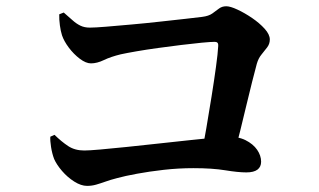

<svg xmlns="http://www.w3.org/2000/svg" viewBox="-20 -672 1040 625"><path d="M634.4 -162.4Q642.6 -203.1 651.6 -254.6Q660.5 -306.1 668.8 -358.6Q677.2 -411.1 683.1 -454.6Q689.1 -498.1 690.4 -522.9Q691.4 -535.8 679.2 -535.8Q666.2 -535.8 636.7 -533Q607.2 -530.2 570 -525.6Q532.8 -521 494.1 -515.7Q455.5 -510.4 423.5 -504.8Q391.4 -499.2 373.1 -495.2Q340.6 -487.3 318.2 -476.5Q295.8 -465.7 276.1 -465.7Q259.7 -465.7 239.8 -480.7Q219.9 -495.8 203.9 -517.1Q188 -538.5 181.8 -557.2Q177.4 -571.1 174.9 -589.7Q172.4 -608.4 172.8 -625.4L187.5 -631.2Q203.6 -617.3 216.1 -606.1Q228.6 -594.8 241.7 -588.5Q254.8 -582.1 272.5 -582.1Q289 -582.1 325.6 -585.1Q362.1 -588.1 408.5 -592.3Q454.9 -596.4 501.2 -601.6Q547.5 -606.7 584.5 -610.8Q621.6 -615 637.6 -617Q659.5 -619.7 671.4 -628.3Q683.3 -637 693.1 -644.3Q702.9 -651.6 716.5 -651.6Q729.8 -651.6 753.1 -640.7Q776.5 -629.8 800.6 -613.4Q824.8 -596.9 841.6 -578.3Q858.3 -559.7 858.3 -543.5Q858.3 -529.4 849.9 -518.1Q841.5 -506.9 831.3 -494.6Q821.2 -482.4 816 -464.5Q809.4 -439 800.4 -404.4Q791.5 -369.8 782 -329.2Q772.4 -288.6 761.9 -246.1Q751.3 -203.6 740.4 -162.4ZM263.6 -66.9Q243.9 -66.9 221.8 -80.9Q199.7 -94.9 182.1 -115.3Q164.4 -135.8 156.2 -154.5Q149.5 -172.1 146.2 -193.4Q142.9 -214.6 143.8 -227L157.5 -233.1Q179.8 -211.2 201.6 -196.7Q223.5 -182.1 254.4 -182.1Q269.5 -182.1 306.1 -185.3Q342.7 -188.5 391.9 -193.6Q441 -198.7 493.7 -204.5Q546.4 -210.2 593.5 -215.3Q640.6 -220.4 674 -223.6Q707.4 -226.8 716.8 -226.8Q753.9 -228.3 778.9 -215.9Q803.9 -203.4 817 -184.5Q830 -165.5 830 -145.6Q830 -129 818.2 -119.9Q806.3 -110.8 781.9 -110.8Q755.1 -110.8 713.2 -117.7Q671.4 -124.6 609.3 -124.6Q561.3 -124.6 513.2 -119.2Q465.1 -113.7 425.7 -106.4Q386.2 -99.1 361.5 -92.3Q339.3 -86.6 323 -80.7Q306.7 -74.9 292.7 -70.9Q278.7 -66.9 263.6 -66.9Z"/></svg>

Font: Noto Serif SC ExtraLight
Style: Regular
Weight: 200
Designer: Ryoko NISHIZUKA 西塚涼子 (kana & ideographs); Frank Grießhammer (Latin, Greek & Cyrillic); Wenlong ZHANG 张文龙 (bopomofo); San
Foundry: Adobe
Version: Version 2.002-H1;hotconv 1.1.0;makeotfexe 2.6.0